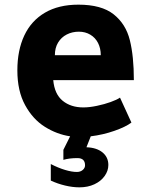

<svg xmlns="http://www.w3.org/2000/svg" viewBox="-20 -577 640 824"><path d="M318.5 -441Q290 -441 266.5 -429Q243 -417 229.2 -394.2Q215.5 -371.5 215.5 -340H412.5Q412.5 -369.5 400.8 -392.5Q389 -415.5 367.5 -428.2Q346 -441 318.5 -441ZM198 198V127Q230 143.5 259 152.2Q288 161 310 161Q325 161 335 152.5Q345 144 345 132.5Q345 101.5 312.5 101.5Q277.5 101.5 252 109V66L281 8Q224 -0.5 172.5 -32.8Q121 -65 87.8 -125.8Q54.5 -186.5 54.5 -275Q54.5 -361 84.2 -424.5Q114 -488 172.8 -522.5Q231.5 -557 316.5 -557Q415.5 -557 467.8 -515.5Q520 -474 537.2 -404.8Q554.5 -335.5 554.5 -233H208.5Q214 -173 249 -144.5Q284 -116 337.5 -116Q364 -116 396 -122.8Q428 -129.5 455 -139.2Q482 -149 495 -158L544 -51Q519.5 -32.5 471 -15.5Q422.5 1.5 369.5 8L351 55Q394.5 56.5 419.8 77Q445 97.5 445 131Q445 156 429.2 178.2Q413.5 200.5 385.2 213.8Q357 227 321 227Q291.5 227 259.2 219.2Q227 211.5 198 198Z"/></svg>

Font: JuliaMono Black
Style: Regular
Weight: 900
Monospace: yes
Designer: cormullion
Foundry: corm
Version: Version 0.054; ttfautohint (v1.8.4)